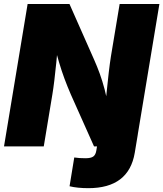

<svg xmlns="http://www.w3.org/2000/svg" viewBox="-20 -748 834 981"><path d="M335.4 203.6 359.4 56.6Q372.6 58.6 387 59.6Q401.4 60.5 417 60.5Q444.3 60.5 456.5 51.8Q468.8 43 472.2 21L485.8 -61H684.1L668.5 32.7Q653.3 123 594 168.2Q534.7 213.4 431.6 213.4Q403.8 213.4 379.4 210.9Q355 208.5 335.4 203.6ZM0.5 0 121.1 -727.5H335L461.4 -441.9Q476.6 -407.7 489.7 -371.6Q502.9 -335.4 514.4 -292Q525.9 -248.5 535.2 -193.8L515.6 -184.1Q519.5 -223.6 524.7 -275.4Q529.8 -327.1 535.6 -377.2Q541.5 -427.2 546.9 -460.9L591.3 -727.5H794.4L673.8 0H460.4L341.8 -265.6Q323.7 -307.6 309.3 -346.4Q294.9 -385.3 281.7 -429.7Q268.6 -474.1 253.4 -529.8L277.3 -531.7Q272.9 -480.5 267.8 -429.9Q262.7 -379.4 257.6 -336.7Q252.4 -293.9 247.6 -265.6L203.6 0Z"/></svg>

Font: Inter 17pt Black
Style: Italic
Weight: 900
Italic angle: -9.3988°
Version: Version 4.001;git-66647c0bb